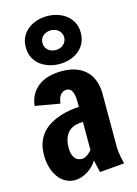

<svg xmlns="http://www.w3.org/2000/svg" viewBox="-131 -946 736 1029"><g transform="rotate(-15 236.5 -431.0)"><path d="M27.3 -159.7Q27.3 -199.7 38.8 -229.7Q50.3 -259.8 69.6 -281.5Q88.9 -303.2 114.3 -317.9Q139.6 -332.5 167.2 -341.6Q194.8 -350.6 222.7 -355.2Q250.5 -359.9 274.9 -361.3Q274.9 -380.9 274.4 -399.7Q273.9 -418.5 270 -433.3Q266.1 -448.2 257.8 -457.5Q249.5 -466.8 234.4 -466.8Q221.7 -466.8 212.6 -461.2Q203.6 -455.6 197.5 -446.5Q191.4 -437.5 188.2 -426Q185.1 -414.6 183.6 -403.3L46.9 -427.2Q52.2 -469.2 70.8 -496.8Q89.4 -524.4 115.5 -540.5Q141.6 -556.6 172.6 -563.2Q203.6 -569.8 234.4 -569.8Q282.2 -569.8 316.4 -556.4Q350.6 -543 372.6 -519.5Q394.5 -496.1 405 -464.6Q415.5 -433.1 415.5 -397V-106Q415.5 -89.4 417.7 -71.8Q419.9 -54.2 422.9 -39.6Q426.3 -22.5 430.7 -5.9L293.9 5.9L278.3 -63Q270 -47.9 256.6 -34.2Q243.2 -20.5 226.6 -10Q210 0.5 191.4 6.8Q172.9 13.2 154.8 13.2Q126 13.2 102.5 0.2Q79.1 -12.7 62.3 -35.9Q45.4 -59.1 36.4 -90.6Q27.3 -122.1 27.3 -159.7ZM165 -161.6Q165 -128.4 178.5 -107.9Q191.9 -87.4 220.7 -87.4Q230.5 -87.4 240 -92.5Q249.5 -97.7 257.3 -104Q266.1 -111.3 274.9 -120.6V-277.3Q251.5 -277.3 231.4 -271.5Q211.4 -265.6 196.5 -252Q181.6 -238.3 173.3 -216.1Q165 -193.8 165 -161.6ZM235.4 -609.4Q206.5 -609.4 179.2 -617.7Q151.9 -626 130.4 -642.3Q108.9 -658.7 95.7 -683.8Q82.5 -709 82.5 -742.7Q82.5 -775.9 95.7 -800.8Q108.9 -825.7 130.4 -842Q151.9 -858.4 179.2 -866.7Q206.5 -875 235.4 -875Q263.7 -875 291 -866.7Q318.4 -858.4 339.8 -842Q361.3 -825.7 374.5 -800.8Q387.7 -775.9 387.7 -742.7Q387.7 -709 374.5 -683.8Q361.3 -658.7 339.8 -642.3Q318.4 -626 291 -617.7Q263.7 -609.4 235.4 -609.4ZM234.9 -687Q246.1 -687 256.8 -690.4Q267.6 -693.8 276.1 -700.9Q284.7 -708 290 -718.3Q295.4 -728.5 295.4 -742.2Q295.4 -755.4 290 -765.4Q284.7 -775.4 276.4 -782.2Q268.1 -789.1 257.1 -792.7Q246.1 -796.4 235.4 -796.4Q224.1 -796.4 213.1 -792.7Q202.1 -789.1 193.6 -782.2Q185.1 -775.4 179.9 -765.4Q174.8 -755.4 174.8 -742.2Q174.8 -728.5 179.9 -718.3Q185.1 -708 193.6 -700.9Q202.1 -693.8 212.9 -690.4Q223.6 -687 234.9 -687Z"/></g></svg>

Font: Francois One
Style: Regular
Weight: 400
Designer: Vernon Adams
Foundry: vernon adams
Version: Version 1.000